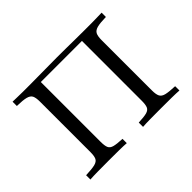

<svg xmlns="http://www.w3.org/2000/svg" viewBox="-119 -784 996 996"><g transform="rotate(-45 379.0 -285.5)"><path d="M52.4 0V-31.5Q96.8 -33.1 118.1 -38.3Q139.5 -43.5 146.4 -57.7Q153.2 -71.8 153.2 -100.8V-470.2Q153.2 -499.2 146.4 -513.3Q139.5 -527.4 118.1 -533.1Q96.8 -538.7 52.4 -539.5V-571Q65.3 -571 83.9 -570.2Q102.4 -569.4 127.8 -569.4Q153.2 -569.4 187.1 -569.4Q229 -569.4 278.6 -570.2Q328.2 -571 378.2 -571Q411.3 -571 445.2 -570.6Q479 -570.2 511.3 -569.8Q543.5 -569.4 571 -569.4Q604.8 -569.4 630.6 -569.4Q656.5 -569.4 675 -570.2Q693.5 -571 705.6 -571V-539.5Q662.1 -538.7 640.7 -533.1Q619.4 -527.4 612.1 -513.3Q604.8 -499.2 604.8 -470.2V-100.8Q604.8 -71.8 612.1 -57.7Q619.4 -43.5 640.7 -38.3Q662.1 -33.1 705.6 -31.5V0Q685.5 -1.6 650 -2Q614.5 -2.4 567.7 -2.4Q525.8 -2.4 491.9 -2Q458.1 -1.6 438.7 0V-31.5Q479 -33.1 498.4 -38.3Q517.7 -43.5 523.8 -57.7Q529.8 -71.8 529.8 -100.8V-543.5L537.1 -539.5H221.8L228.2 -543.5V-100.8Q228.2 -71.8 234.3 -57.7Q240.3 -43.5 260.1 -38.3Q279.8 -33.1 319.4 -31.5V0Q300 -1.6 266.5 -2Q233.1 -2.4 191.1 -2.4Q143.5 -2.4 108.5 -2Q73.4 -1.6 52.4 0Z"/></g></svg>

Font: Playfair 12pt Light
Style: Regular
Weight: 300
Designer: Claus Eggers Sørensen
Foundry: Claus Eggers Sørensen
Version: Version 2.000;gftools[0.9.28]